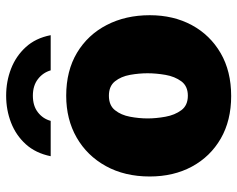

<svg xmlns="http://www.w3.org/2000/svg" viewBox="-94 -668 772 625"><g transform="rotate(-90 292.5 -356.0)"><path d="M292 10Q212 10 153.2 -24Q94.5 -58 62.2 -117.8Q30 -177.5 30 -255Q30 -336.5 63.8 -397.8Q97.5 -459 156.8 -493Q216 -527 293 -527Q374 -527 432.8 -491.8Q491.5 -456.5 523.2 -395Q555 -333.5 555 -255Q555 -178 522.8 -118.2Q490.5 -58.5 431.5 -24.2Q372.5 10 292 10ZM293 -131Q324 -131 339.8 -152.2Q355.5 -173.5 360.8 -204Q366 -234.5 366 -262Q366 -290 360.8 -319.2Q355.5 -348.5 339.8 -368.2Q324 -388 293 -388Q261.5 -388 245.8 -368.2Q230 -348.5 224.5 -319.2Q219 -290 219 -262Q219 -234.5 224.5 -204Q230 -173.5 245.8 -152.2Q261.5 -131 293 -131ZM96 -577.5Q106 -626.5 135 -658.5Q164 -690.5 205.2 -706.5Q246.5 -722.5 293 -722.5Q339.5 -722.5 380.8 -706.5Q422 -690.5 451.2 -658.5Q480.5 -626.5 490 -577.5H375.5Q368 -603 346.8 -619.2Q325.5 -635.5 293 -635.5Q260 -635.5 239 -619.2Q218 -603 211 -577.5Z"/></g></svg>

Font: Public Sans Thin Black
Style: Regular
Weight: 900
Version: Version 2.001